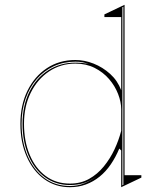

<svg xmlns="http://www.w3.org/2000/svg" viewBox="-20 -765 659 800"><path d="M271 15Q211 15 164.5 -18.5Q118 -52 91.5 -112Q65 -172 65 -249Q65 -327 94.5 -387Q124 -447 175.5 -481Q227 -515 294 -515Q332 -515 370 -500Q408 -485 439 -457Q470 -429 485 -389V-694H415V-705L499 -745V-35H569V-25L485 15V-138L477 -146Q462 -110 441.5 -80Q421 -50 395 -29Q369 -8 338 3.5Q307 15 271 15ZM271 10Q304 10 332 -1.5Q360 -13 382 -29Q354 -10 328.5 -2Q303 6 271 6Q212 6 167.5 -26.5Q123 -59 98.5 -117Q74 -175 74 -249Q74 -324 102 -381.5Q130 -439 180 -471.5Q230 -504 294 -504Q310 -504 324.5 -502.5Q339 -501 350 -498Q325 -508 294 -508Q245 -508 204 -489Q163 -470 133 -435.5Q103 -401 86.5 -353.5Q70 -306 70 -249Q70 -173 95.5 -114.5Q121 -56 166 -23Q211 10 271 10ZM271 0Q316 0 351 -19.5Q386 -39 412.5 -71.5Q439 -104 457 -142.5Q475 -181 485 -220V-310Q485 -340 472 -373.5Q459 -407 434.5 -435.5Q410 -464 374.5 -482Q339 -500 294 -500Q233 -500 184.5 -467.5Q136 -435 108 -378.5Q80 -322 80 -249Q80 -177 103.5 -120.5Q127 -64 170 -32Q213 0 271 0ZM490 7 494 5V-737L490 -735Z"/></svg>

Font: Kalnia Glaze Thin Thin
Style: Regular
Weight: 250
Version: Version 1.110